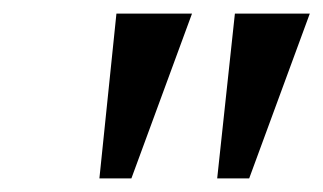

<svg xmlns="http://www.w3.org/2000/svg" viewBox="-20 -734 475 282"><path d="M126 -472H173L262 -714H151ZM299 -472H346L435 -714H325Z"/></svg>

Font: Noto Serif Condensed Medium
Style: Italic
Weight: 500
Width: 3
Italic angle: -12°
Designer: Monotype Design Team
Foundry: Monotype Imaging Inc.
Version: Version 2.013